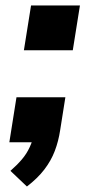

<svg xmlns="http://www.w3.org/2000/svg" viewBox="-20 -518 325 699"><path d="M78 161 18 104Q42 83 59.5 62.5Q77 42 88 18Q99 -6 105 -31L135 0H14L40 -164H218L199 -44Q193 -4 179.5 31.5Q166 67 141.5 99Q117 131 78 161ZM67 -335 93 -498H271L245 -335Z"/></svg>

Font: Nunito Sans 9pt ExtraBold
Style: Italic
Weight: 800
Italic angle: -9°
Version: Version 3.101;gftools[0.9.27]